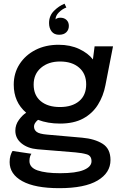

<svg xmlns="http://www.w3.org/2000/svg" viewBox="-20 -779 656 1027"><path d="M419.5 -42.5Q486.5 -36.5 528.8 -10Q571 16.5 571 77Q571 145.5 502 186.5Q433 227.5 297 227.5Q167 227.5 99.2 190Q31.5 152.5 31.5 88Q31.5 69 36 53.8Q40.5 38.5 47 28.5L148 43.5Q144 48.5 140.8 58.5Q137.5 68.5 137.5 82Q137.5 117.5 181 132.5Q224.5 147.5 301.5 147.5Q386 147.5 427.8 130.2Q469.5 113 469.5 83.5Q469.5 54 444 46.5Q418.5 39 382.5 36L181 19.5Q128.5 15 95.2 -12Q62 -39 62 -80Q62 -111.5 81.2 -137.8Q100.5 -164 120 -176Q53.5 -233 53.5 -326Q53.5 -387.5 84.5 -435.8Q115.5 -484 169.5 -511.8Q223.5 -539.5 293.5 -539.5Q356 -539.5 404 -516.8Q452 -494 477 -461L486 -531H584.5L544 -323.5Q533 -265.5 503.8 -218.8Q474.5 -172 424.8 -145Q375 -118 301 -118Q235.5 -118 183.5 -138Q175 -131.5 168.5 -122Q162 -112.5 162 -101.5Q162 -84.5 176.2 -73.5Q190.5 -62.5 232 -59ZM300.5 -206.5Q365.5 -206.5 403.2 -238Q441 -269.5 441 -328Q441 -384.5 403.2 -417.2Q365.5 -450 301 -450Q239 -450 199.5 -416.5Q160 -383 160 -326.5Q160 -269.5 197.8 -238Q235.5 -206.5 300.5 -206.5ZM302.5 -684.3Q323.3 -684.3 335.8 -672.2Q348.3 -660.2 348.3 -640.3Q348.3 -620 334.9 -606.6Q321.5 -593.1 296 -593.1Q269.7 -593.1 256 -610.9Q242.4 -628.8 242.4 -655.6Q242.4 -694.9 268.8 -721Q295.1 -747.2 325.2 -759.2L334.9 -738.8Q313.2 -731 295.1 -712.9Q277.1 -694.9 277.1 -675Q278.5 -677.8 285.4 -681Q292.3 -684.3 302.5 -684.3Z"/></svg>

Font: Epilogue Medium
Style: Regular
Weight: 500
Designer: Tyler Finck
Foundry: Etcetera Type Co
Version: Version 2.111; ttfautohint (v1.8.3)